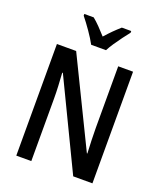

<svg xmlns="http://www.w3.org/2000/svg" viewBox="-167 -1047 975 1154"><g transform="rotate(20 320.5 -470.0)"><path d="M564 0H441L170 -563H166Q169 -521 171 -479Q173 -437 173 -400V0H77V-714H200L471 -158H474Q472 -198 470.5 -241.5Q469 -285 469 -319V-714H564ZM272 -780Q255 -812 225.5 -854.5Q196 -897 170 -929V-940H230Q251 -923 274 -899.5Q297 -876 320 -850Q345 -878 365 -898Q385 -918 410 -940H470V-929Q454 -909 434.5 -883Q415 -857 396.5 -829.5Q378 -802 367 -780Z"/></g></svg>

Font: Noto Sans Hebrew Condensed Medium
Style: Regular
Weight: 500
Width: 3
Designer: Monotype Design Team
Foundry: Monotype Imaging Inc.
Version: Version 2.004; ttfautohint (v1.8.4.7-5d5b)